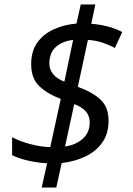

<svg xmlns="http://www.w3.org/2000/svg" viewBox="-20 -778 591 856"><path d="M190 -50Q149 -52 107 -61.5Q65 -71 34 -86V-166Q73 -146 119 -134.5Q165 -123 204 -122L251 -337Q190 -360 154.5 -394.5Q119 -429 119 -492Q119 -549 145.5 -587Q172 -625 218 -646.5Q264 -668 321 -673L340 -758H405L387 -672Q425 -669 460 -660Q495 -651 525 -635L492 -564Q469 -577 438 -587.5Q407 -598 372 -600L327 -391Q395 -366 429.5 -332.5Q464 -299 464 -240Q464 -182 436 -142.5Q408 -103 361 -80.5Q314 -58 255 -51L231 58H166ZM306 -600Q259 -595 229.5 -569Q200 -543 200 -494Q200 -469 216.5 -448Q233 -427 267 -414ZM270 -125Q316 -131 348 -158.5Q380 -186 380 -233Q380 -259 364.5 -279Q349 -299 311 -314Z"/></svg>

Font: Noto Sans
Style: Italic
Weight: 400
Italic angle: -12°
Designer: Monotype Design Team
Foundry: Monotype Imaging Inc.
Version: Version 2.013; ttfautohint (v1.8.4.7-5d5b)